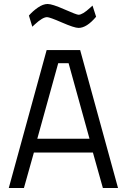

<svg xmlns="http://www.w3.org/2000/svg" viewBox="-20 -943 636 963"><path d="M24 0 214 -692H382L572 0H496L446 -178H150L100 0ZM272 -626 167 -247H429L324 -626ZM374 -803Q353 -803 291 -830Q229 -857 216 -857Q194 -857 155 -821L142 -809L125 -865Q144 -887 170 -905Q196 -923 219 -923Q242 -923 303 -896Q364 -869 374 -869Q394 -869 432 -904L444 -915L462 -859Q415 -803 374 -803Z"/></svg>

Font: Titillium Web[RUS by Daymarius]
Style: Regular
Weight: 400
Designer: Cyrillization by Daymarius
Foundry: Cyrillization by Daymarius
Version: Version 1.002 September 11, 2018